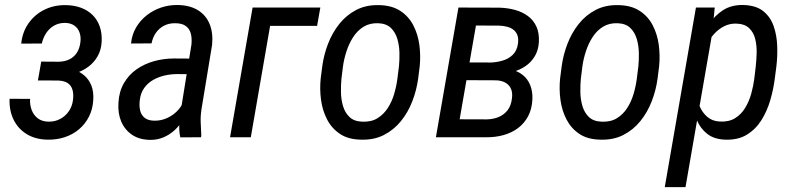

<svg xmlns="http://www.w3.org/2000/svg" viewBox="-20 -559 3229 782"><path d="M227.1 -252 138.2 -252.4 147.9 -308.1 219.2 -307.6Q244.6 -308.1 263.4 -317.6Q282.2 -327.1 293.5 -345Q304.7 -362.8 307.6 -388.2Q310.1 -409.7 303.7 -427.2Q297.4 -444.8 282.5 -455.1Q267.6 -465.3 244.6 -465.8Q219.7 -465.8 200.2 -454.6Q180.7 -443.4 168 -424.1Q155.3 -404.8 150.4 -381.8L66.4 -381.3Q71.3 -429.2 96.7 -464.8Q122.1 -500.5 161.6 -519.8Q201.2 -539.1 249 -538.1Q283.2 -537.6 310.8 -527.1Q338.4 -516.6 357.7 -497.3Q377 -478 386.5 -450.4Q396 -422.9 394 -388.2Q392.1 -355 377.4 -329.6Q362.8 -304.2 339.4 -286.9Q315.9 -269.5 286.9 -260.7Q257.8 -252 227.1 -252ZM144.5 -286.6 220.7 -286.1Q252 -285.2 278.1 -276.6Q304.2 -268.1 323.2 -251.7Q342.3 -235.4 352.1 -210.7Q361.8 -186 359.9 -152.8Q357.9 -114.7 342.5 -84.2Q327.1 -53.7 301.5 -32.2Q275.9 -10.7 242.9 0Q210 10.7 172.9 9.8Q124 8.8 88.9 -12.7Q53.7 -34.2 35.4 -71.5Q17.1 -108.9 19 -156.7L102.5 -156.2Q101.1 -132.3 108.9 -111.3Q116.7 -90.3 133.8 -77.1Q150.9 -64 177.2 -63.5Q203.6 -63 225.1 -74.5Q246.6 -85.9 260.5 -106.2Q274.4 -126.5 277.3 -152.3Q280.3 -176.3 275.1 -193.6Q270 -210.9 255.9 -220.5Q241.7 -230 216.8 -231L134.3 -231.4Z M713.4 -90.3 759.8 -377.9Q762.2 -403.3 757.1 -422.6Q752 -441.9 736.6 -453.1Q721.2 -464.4 693.4 -464.4Q668 -464.8 647.9 -454.3Q627.9 -443.8 615 -425.3Q602.1 -406.7 597.2 -382.3L513.7 -381.8Q517.1 -417.5 533.9 -446.5Q550.8 -475.6 577.1 -496.3Q603.5 -517.1 635.7 -528.1Q668 -539.1 702.6 -538.6Q752.4 -538.1 785.6 -517.8Q818.8 -497.6 833.7 -461.2Q848.6 -424.8 843.8 -376L800.8 -115.2Q796.4 -87.4 797.4 -61.5Q798.3 -35.6 799.8 -8.3L798.8 0L714.4 0.5Q709.5 -22 710 -44.9Q710.4 -67.9 713.4 -90.3ZM766.1 -320.3 755.9 -256.8 702.1 -257.3Q676.3 -257.3 650.6 -251.5Q625 -245.6 603.3 -233.2Q581.5 -220.7 567.1 -200.4Q552.7 -180.2 549.3 -150.9Q546.4 -127 551 -108.2Q555.7 -89.4 570.1 -78.4Q584.5 -67.4 610.8 -67.4Q638.2 -67.4 663.6 -79.6Q689 -91.8 707.3 -112.8Q725.6 -133.8 731.4 -160.6L744.6 -119.6Q738.8 -94.2 724.9 -70.6Q710.9 -46.9 690.9 -28.6Q670.9 -10.3 646.2 0.2Q621.6 10.7 593.8 10.7Q549.3 10.7 519 -9.3Q488.8 -29.3 474.1 -63.2Q459.5 -97.2 462.4 -140.1Q464.8 -186 484.6 -220.2Q504.4 -254.4 536.1 -276.6Q567.9 -298.8 607.2 -309.8Q646.5 -320.8 689 -320.8Z M1284.7 -528.3 1271.5 -453.6H1080.1L1001.5 0H917L1008.8 -528.3Z M1286.1 -238.8 1292.5 -288.6Q1298.8 -335.9 1316.2 -380.9Q1333.5 -425.8 1362.3 -461.9Q1391.1 -498 1431.9 -519Q1472.7 -540 1526.4 -538.1Q1577.1 -536.6 1610.8 -514.4Q1644.5 -492.2 1663.3 -456.1Q1682.1 -419.9 1688 -376.5Q1693.8 -333 1689.5 -289.1L1683.1 -238.8Q1676.8 -191.9 1659.4 -146.7Q1642.1 -101.6 1613 -65.7Q1584 -29.8 1543.2 -9Q1502.4 11.7 1449.2 9.8Q1397.9 8.8 1364.5 -13.7Q1331.1 -36.1 1312.3 -72.3Q1293.5 -108.4 1287.6 -151.9Q1281.7 -195.3 1286.1 -238.8ZM1377 -289.1 1370.6 -237.8Q1368.2 -213.4 1368.7 -183.8Q1369.1 -154.3 1377 -127.4Q1384.8 -100.6 1403.1 -82.8Q1421.4 -64.9 1454.1 -63.5Q1491.2 -61.5 1516.8 -77.1Q1542.5 -92.8 1559.3 -118.9Q1576.2 -145 1585.4 -176.5Q1594.7 -208 1598.6 -238.8L1605 -289.6Q1607.4 -314 1606.9 -343.3Q1606.4 -372.6 1598.6 -399.7Q1590.8 -426.8 1572.5 -444.8Q1554.2 -462.9 1521 -464.4Q1486.3 -465.8 1460.7 -450Q1435.1 -434.1 1418 -407.2Q1400.9 -380.4 1390.9 -349.1Q1380.9 -317.9 1377 -289.1Z M1999.5 -232.4H1857.9L1869.6 -304.7L1974.6 -304.2Q2001 -304.7 2025.9 -311.8Q2050.8 -318.8 2068.4 -335.7Q2085.9 -352.5 2089.8 -382.3Q2092.3 -402.3 2087.2 -416Q2082 -429.7 2071 -438Q2060.1 -446.3 2044.9 -450.2Q2029.8 -454.1 2012.2 -454.6L1918.5 -455.1L1839.4 0H1755.4L1847.2 -528.3L2013.2 -527.8Q2046.9 -526.9 2076.9 -518.8Q2106.9 -510.7 2129.6 -494.1Q2152.3 -477.5 2164.6 -451.2Q2176.8 -424.8 2174.8 -387.2Q2172.9 -357.4 2160.9 -335Q2148.9 -312.5 2129.4 -296.6Q2109.9 -280.8 2085.2 -271.5Q2060.5 -262.2 2033.2 -258.8ZM1960.4 0H1783.2L1839.4 -73.2L1962.4 -72.8Q1989.3 -73.2 2011.2 -82.5Q2033.2 -91.8 2047.4 -110.1Q2061.5 -128.4 2064.9 -156.7Q2068.4 -180.2 2061.5 -196.5Q2054.7 -212.9 2039.1 -221.9Q2023.4 -231 2000.5 -231.9L1882.3 -232.4L1896 -304.7L2030.8 -304.2L2054.7 -276.9Q2086.4 -271.5 2107.9 -254.6Q2129.4 -237.8 2139.6 -211.9Q2149.9 -186 2148.4 -154.3Q2146.5 -114.7 2130.9 -85.4Q2115.2 -56.2 2089.6 -37.1Q2064 -18.1 2030.8 -8.8Q1997.6 0.5 1960.4 0Z M2261.2 -238.8 2267.6 -288.6Q2273.9 -335.9 2291.3 -380.9Q2308.6 -425.8 2337.4 -461.9Q2366.2 -498 2407 -519Q2447.8 -540 2501.5 -538.1Q2552.2 -536.6 2585.9 -514.4Q2619.6 -492.2 2638.4 -456.1Q2657.2 -419.9 2663.1 -376.5Q2668.9 -333 2664.6 -289.1L2658.2 -238.8Q2651.9 -191.9 2634.5 -146.7Q2617.2 -101.6 2588.1 -65.7Q2559.1 -29.8 2518.3 -9Q2477.5 11.7 2424.3 9.8Q2373 8.8 2339.6 -13.7Q2306.2 -36.1 2287.4 -72.3Q2268.6 -108.4 2262.7 -151.9Q2256.8 -195.3 2261.2 -238.8ZM2352.1 -289.1 2345.7 -237.8Q2343.3 -213.4 2343.8 -183.8Q2344.2 -154.3 2352.1 -127.4Q2359.9 -100.6 2378.2 -82.8Q2396.5 -64.9 2429.2 -63.5Q2466.3 -61.5 2491.9 -77.1Q2517.6 -92.8 2534.4 -118.9Q2551.3 -145 2560.5 -176.5Q2569.8 -208 2573.7 -238.8L2580.1 -289.6Q2582.5 -314 2582 -343.3Q2581.5 -372.6 2573.7 -399.7Q2565.9 -426.8 2547.6 -444.8Q2529.3 -462.9 2496.1 -464.4Q2461.4 -465.8 2435.8 -450Q2410.2 -434.1 2393.1 -407.2Q2376 -380.4 2366 -349.1Q2356 -317.9 2352.1 -289.1Z M2880.4 -421.4 2772 203.1H2687.5L2814.5 -528.3H2891.1ZM3142.1 -288.1 3135.7 -239.3Q3130.4 -196.3 3117.4 -151.6Q3104.5 -106.9 3081.3 -69.8Q3058.1 -32.7 3022 -10.5Q2985.8 11.7 2933.6 9.8Q2888.7 8.3 2860.6 -13.7Q2832.5 -35.6 2818.1 -70.3Q2803.7 -105 2799.3 -144.8Q2794.9 -184.6 2797.9 -221.2L2808.1 -296.4Q2814.9 -336.4 2829.1 -379.2Q2843.3 -421.9 2866.7 -458.5Q2890.1 -495.1 2925 -517.6Q2960 -540 3008.3 -538.6Q3059.6 -537.1 3088.9 -513.4Q3118.2 -489.7 3131.1 -452.4Q3144 -415 3145.5 -371.8Q3147 -328.6 3142.1 -288.1ZM3052.2 -238.8 3058.1 -288.6Q3061 -314.5 3061.8 -344Q3062.5 -373.5 3055.9 -400.4Q3049.3 -427.2 3031 -444.6Q3012.7 -461.9 2978 -462.9Q2951.7 -463.4 2929.4 -452.1Q2907.2 -440.9 2889.6 -421.9Q2872.1 -402.8 2860.1 -379.6Q2848.1 -356.4 2842.3 -333L2818.4 -184.1Q2817.9 -155.8 2828.6 -128.7Q2839.4 -101.6 2860.1 -83.5Q2880.9 -65.4 2911.6 -64Q2948.7 -62 2973.9 -77.6Q2999 -93.3 3014.9 -119.4Q3030.8 -145.5 3039.6 -177Q3048.3 -208.5 3052.2 -238.8Z"/></svg>

Font: Roboto Condensed
Style: Italic
Weight: 400
Italic angle: -12°
Designer: Christian Robertson
Foundry: Google
Version: Version 3.0